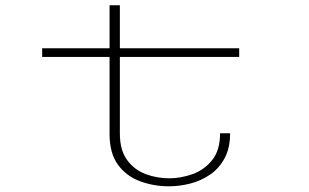

<svg xmlns="http://www.w3.org/2000/svg" viewBox="-20 -678 1140 708"><path d="M384 -184.5V-468H135.5V-500H384V-658.5H422V-500H862V-468H422V-186.5Q422 -124 448.8 -87.8Q475.5 -51.5 517.2 -36Q559 -20.5 604 -20.5Q647 -20.5 690.2 -36Q733.5 -51.5 762.5 -87.8Q791.5 -124 791.5 -186.5H828.5Q828.5 -132 808.2 -94.5Q788 -57 754.8 -34.2Q721.5 -11.5 681.8 -1.2Q642 9 603 9Q547 9 496.8 -9.5Q446.5 -28 415.2 -70.2Q384 -112.5 384 -184.5Z"/></svg>

Font: Trispace Expanded Thin
Style: Regular
Weight: 100
Width: 7
Designer: Tyler Finck
Foundry: Etcetera Type Company
Version: Version 1.210; ttfautohint (v1.8.3)